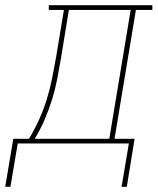

<svg xmlns="http://www.w3.org/2000/svg" viewBox="-87 -550 607 736"><path d="M-67 166 -36 -18H24Q46 -54 63.5 -93Q81 -132 93 -171.5Q105 -211 113 -251Q121 -291 128 -331L158 -512H100V-530H497V-512H434L352 -18H429L399 166H379L407 0H-19L-47 166ZM46 -18H332L414 -512H177L147 -328Q140 -288 132.5 -248.5Q125 -209 113 -170Q101 -131 84.5 -92.5Q68 -54 46 -18Z"/></svg>

Font: Iosevka Curly Slab ThObl
Style: Regular
Weight: 100
Italic angle: -9°
Monospace: yes
Designer: Belleve Invis
Foundry: Belleve Invis
Version: Version 11.0.0; ttfautohint (v1.8.3)